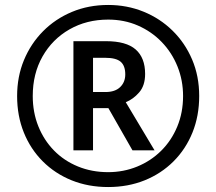

<svg xmlns="http://www.w3.org/2000/svg" viewBox="-20 -744 872 774"><path d="M276 -138V-578H407Q489 -578 527 -544.5Q565 -511 565 -446Q565 -399 541 -371.5Q517 -344 487 -332L603 -138H514L417 -308H355V-138ZM405 -373Q444 -373 464.5 -393Q485 -413 485 -444Q485 -479 466.5 -495Q448 -511 404 -511H355V-373ZM416 10Q336 10 269 -17Q202 -44 152.5 -93.5Q103 -143 76 -210Q49 -277 49 -357Q49 -435 76.5 -501.5Q104 -568 153.5 -618Q203 -668 270 -696Q337 -724 416 -724Q492 -724 558.5 -697Q625 -670 675.5 -620.5Q726 -571 754.5 -504Q783 -437 783 -357Q783 -277 756 -210Q729 -143 679.5 -93.5Q630 -44 563 -17Q496 10 416 10ZM416 -50Q478 -50 533 -72.5Q588 -95 629.5 -136Q671 -177 694.5 -233.5Q718 -290 718 -357Q718 -420 695.5 -476Q673 -532 632 -574.5Q591 -617 536 -641Q481 -665 416 -665Q329 -665 260 -625.5Q191 -586 151.5 -516.5Q112 -447 112 -357Q112 -291 134.5 -235Q157 -179 197.5 -137.5Q238 -96 294 -73Q350 -50 416 -50Z"/></svg>

Font: Noto Sans Hanifi Rohingya SemiBold
Style: Regular
Weight: 600
Version: Version 2.101